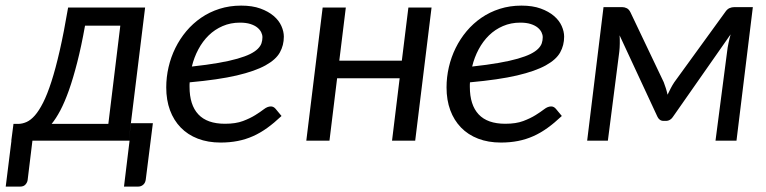

<svg xmlns="http://www.w3.org/2000/svg" viewBox="-41 -504 2745 688"><path d="M479 -477.1 427.7 -60.1 420.4 0 428.2 -62.5H506.8L481.4 138.7Q480 150.9 472.4 157.7Q464.8 164.6 454.1 164.6H403.3L423.3 0H75.2L58.1 140.6Q57.1 149.4 50.5 157Q43.9 164.6 31.7 164.6H-20.5L0 0H-0.5L7.3 -60.1H25.9Q40 -60.5 54.7 -67.1Q69.3 -73.7 84 -90.3Q98.6 -106.9 113.5 -136.2Q128.4 -165.5 143.3 -211.7Q158.2 -257.8 173.1 -323Q188 -388.2 203.1 -477.1ZM263.7 -412.1Q250.5 -337.9 235.8 -280.8Q221.2 -223.6 206.1 -180.9Q190.9 -138.2 175.3 -108.6Q159.7 -79.1 144 -60.1H347.2L390.1 -412.1Z M554.7 0ZM976.1 -372.6Q976.1 -341.8 961.9 -316.2Q947.8 -290.5 910.4 -269.8Q873 -249 807.4 -233.6Q741.7 -218.3 638.7 -209Q638.2 -205.1 638.2 -200.9Q638.2 -196.8 638.2 -192.9Q638.2 -127.9 669.7 -94.2Q701.2 -60.5 765.1 -60.5Q803.7 -60.5 829.6 -70.3Q855.5 -80.1 873.8 -91.6Q892.1 -103 904.8 -112.8Q917.5 -122.6 929.7 -122.6Q939 -122.6 946.3 -114.3L967.8 -88.4Q941.4 -63.5 916.3 -45.4Q891.1 -27.3 865.2 -15.9Q839.4 -4.4 810.8 1.2Q782.2 6.8 749.5 6.8Q704.1 6.8 668 -7.1Q631.8 -21 606.7 -46.9Q581.5 -72.8 568.1 -109.1Q554.7 -145.5 554.7 -190.9Q554.7 -227.5 563 -263.4Q571.3 -299.3 587.4 -332Q603.5 -364.7 626.7 -392.3Q649.9 -419.9 679.7 -440.4Q709.5 -460.9 745.6 -472.4Q781.7 -483.9 823.2 -483.9Q863.3 -483.9 892.1 -473.4Q920.9 -462.9 939.7 -446.8Q958.5 -430.7 967.3 -410.9Q976.1 -391.1 976.1 -372.6ZM818.8 -422.9Q785.2 -422.9 756.8 -410.6Q728.5 -398.4 706.8 -377.2Q685.1 -356 669.7 -327.1Q654.3 -298.3 646.5 -265.6Q701.2 -271.5 741.5 -278.6Q781.7 -285.6 809.8 -293.7Q837.9 -301.8 855.5 -310.5Q873 -319.3 882.8 -329.1Q892.6 -338.9 896 -349.1Q899.4 -359.4 899.4 -370.6Q899.4 -379.4 895 -388.4Q890.6 -397.5 881.1 -405.3Q871.6 -413.1 856.2 -418Q840.8 -422.9 818.8 -422.9Z M1505.4 -477.1 1446.8 0H1363.8L1391.1 -223.6H1167L1139.6 0H1056.6L1115.2 -477.1H1198.2L1174.8 -286.6H1398.9L1422.4 -477.1Z M1559.1 0ZM1980.5 -372.6Q1980.5 -341.8 1966.3 -316.2Q1952.1 -290.5 1914.8 -269.8Q1877.4 -249 1811.8 -233.6Q1746.1 -218.3 1643.1 -209Q1642.6 -205.1 1642.6 -200.9Q1642.6 -196.8 1642.6 -192.9Q1642.6 -127.9 1674.1 -94.2Q1705.6 -60.5 1769.5 -60.5Q1808.1 -60.5 1834 -70.3Q1859.9 -80.1 1878.2 -91.6Q1896.5 -103 1909.2 -112.8Q1921.9 -122.6 1934.1 -122.6Q1943.4 -122.6 1950.7 -114.3L1972.2 -88.4Q1945.8 -63.5 1920.7 -45.4Q1895.5 -27.3 1869.6 -15.9Q1843.8 -4.4 1815.2 1.2Q1786.6 6.8 1753.9 6.8Q1708.5 6.8 1672.4 -7.1Q1636.2 -21 1611.1 -46.9Q1585.9 -72.8 1572.5 -109.1Q1559.1 -145.5 1559.1 -190.9Q1559.1 -227.5 1567.4 -263.4Q1575.7 -299.3 1591.8 -332Q1607.9 -364.7 1631.1 -392.3Q1654.3 -419.9 1684.1 -440.4Q1713.9 -460.9 1750 -472.4Q1786.1 -483.9 1827.6 -483.9Q1867.7 -483.9 1896.5 -473.4Q1925.3 -462.9 1944.1 -446.8Q1962.9 -430.7 1971.7 -410.9Q1980.5 -391.1 1980.5 -372.6ZM1823.2 -422.9Q1789.6 -422.9 1761.2 -410.6Q1732.9 -398.4 1711.2 -377.2Q1689.5 -356 1674.1 -327.1Q1658.7 -298.3 1650.9 -265.6Q1705.6 -271.5 1745.8 -278.6Q1786.1 -285.6 1814.2 -293.7Q1842.3 -301.8 1859.9 -310.5Q1877.4 -319.3 1887.2 -329.1Q1897 -338.9 1900.4 -349.1Q1903.8 -359.4 1903.8 -370.6Q1903.8 -379.4 1899.4 -388.4Q1895 -397.5 1885.5 -405.3Q1876 -413.1 1860.6 -418Q1845.2 -422.9 1823.2 -422.9Z M2337.4 -209.5Q2341.3 -199.2 2345 -187.7Q2348.6 -176.3 2351.1 -164.6Q2356.4 -175.8 2362.3 -187.3Q2368.2 -198.7 2375 -209L2557.1 -460Q2564.5 -471.2 2573 -474.9Q2581.5 -478.5 2590.3 -478.5H2656.7L2598.1 0H2522.9L2564.5 -319.3Q2565.9 -333 2569.6 -350.1Q2573.2 -367.2 2577.1 -380.9L2371.1 -86.4Q2367.2 -79.6 2360.4 -75.2Q2353.5 -70.8 2345.2 -70.8H2336.9Q2328.6 -70.8 2323 -75.2Q2317.4 -79.6 2314.5 -86.4L2179.2 -377.4Q2180.2 -363.8 2179.9 -347.9Q2179.7 -332 2178.2 -319.3L2137.2 0H2063L2121.6 -478.5H2188.5Q2196.8 -478.5 2204.8 -474.6Q2212.9 -470.7 2218.3 -459.5L2337.4 -209.5Z"/></svg>

Font: Carlito
Style: Italic
Weight: 400
Italic angle: -7°
Designer: Lukasz Dziedzic
Foundry: tyPoland Lukasz Dziedzic
Version: Version 1.104